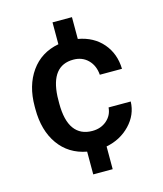

<svg xmlns="http://www.w3.org/2000/svg" viewBox="-114 -728 788 931"><g transform="rotate(-15 280.5 -262.5)"><path d="M288.6 -85Q332 -85 361.3 -110.4Q390.6 -135.7 393.6 -174.8H504.9Q502.9 -108.4 454.8 -58.3Q406.7 -8.3 335.4 5.4V119.6H237.8V5.4Q148.4 -11.2 98.6 -81.3Q48.8 -151.4 48.8 -258.8V-272.5Q48.8 -376.5 98.6 -446.8Q148.4 -517.1 237.8 -533.7V-643.6H335.4V-534.2Q412.6 -520.5 457.8 -467.8Q502.9 -415 504.9 -338.9H393.6Q390.1 -385.7 361.3 -414.3Q332.5 -442.9 288.1 -442.9Q175.8 -442.9 168 -290.5L167.5 -255.4Q167.5 -169.4 198.5 -127.2Q229.5 -85 288.6 -85Z"/></g></svg>

Font: Vazir Medium
Style: Medium
Weight: 500
Designer: Saber Rastikerdar
Foundry: Saber Rastikerdar
Version: Version 30.0.0